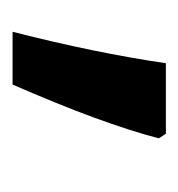

<svg xmlns="http://www.w3.org/2000/svg" viewBox="-9 -147 285 307"><g transform="rotate(90 133.5 6.5)"><path d="M201.2 -105Q177.7 -14.2 115.2 128.9H30.8Q64.5 -2.9 81.1 -116.2H193.8Z"/></g></svg>

Font: f4_21440          
Style: Regular
Weight: 600
Foundry: Ascender Corporation
Version: Version 1.10